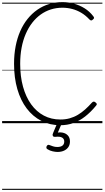

<svg xmlns="http://www.w3.org/2000/svg" viewBox="-20 -1166 989 1817"><path d="M552 19Q451 19 370.5 -22.5Q290 -64 232.5 -140Q175 -216 144 -323Q113 -430 113 -562Q113 -651 128 -728.5Q143 -806 171.5 -871Q200 -936 241 -987Q282 -1038 333 -1073.5Q384 -1109 444 -1127.5Q504 -1146 571 -1146Q625 -1146 679 -1131.5Q733 -1117 780.5 -1087.5Q828 -1058 863 -1012Q871 -1002 870 -995.5Q869 -989 859 -981Q850 -972 842.5 -972.5Q835 -973 826 -982Q791 -1020 750 -1044.5Q709 -1069 663.5 -1081Q618 -1093 571 -1093Q513 -1093 461 -1076.5Q409 -1060 364.5 -1028Q320 -996 284.5 -950Q249 -904 223.5 -845Q198 -786 184.5 -715Q171 -644 171 -562Q171 -442 198 -345Q225 -248 275 -178.5Q325 -109 395 -72Q465 -35 552 -35Q599 -35 640 -46.5Q681 -58 717 -79.5Q753 -101 786 -130.5Q819 -160 850 -195Q859 -204 867 -204.5Q875 -205 885 -196Q895 -188 896 -181.5Q897 -175 889 -166Q838 -104 785 -63Q732 -22 674.5 -1.5Q617 19 552 19ZM524 272Q507 272 480 266.5Q453 261 429 246Q420 241 419 233Q418 225 422 217Q427 208 433.5 205.5Q440 203 449 207Q464 213 482.5 219Q501 225 522 225Q554 225 571 212Q588 199 588 173Q588 148 567.5 136Q547 124 504 129Q496 130 490.5 128.5Q485 127 482 122Q477 115 477.5 109Q478 103 482 94L523 -4H567L519 108L503 94Q540 83 571.5 89Q603 95 622.5 116Q642 137 642 173Q642 203 627.5 225Q613 247 586.5 259.5Q560 272 524 272ZM0 621H949V631H0ZM0 -20H949V0H0ZM0 -505H949V-500H0ZM0 -1141H949V-1131H0Z"/></svg>

Font: Playwrite BR Guides
Style: Regular
Weight: 400
Designer: Veronika Burian, José Scaglione
Foundry: TypeTogether
Version: Version 1.003